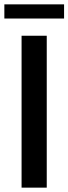

<svg xmlns="http://www.w3.org/2000/svg" viewBox="-28 -861 314 881"><path d="M71 0V-697H186.5V0ZM-8 -776V-841H266V-776Z"/></svg>

Font: HK Grotesk SemiBold
Style: Regular
Weight: 600
Designer: Alfredo Marco Pradil
Foundry: Hanken Design Co.
Version: Version 3.001;FEAKit 1.0